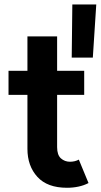

<svg xmlns="http://www.w3.org/2000/svg" viewBox="-20 -845 457 872"><path d="M284.3 7.8Q195 7.8 149.8 -41.7Q104.6 -91.3 104.6 -168.9V-679.7H239.4V-176.8Q239.4 -141.1 256.7 -125.7Q274.1 -110.4 298 -110.4Q309.2 -110.4 319.7 -113Q330.2 -115.7 338 -120.1L382 -13.7Q361.5 -2.9 336.8 2.4Q312.1 7.8 284.3 7.8ZM18.7 -414.1V-523.4H362.4V-414.1ZM305.7 -583.4 308.5 -824.6H417.2L401.6 -583.4Z"/></svg>

Font: Reddit Sans
Style: Regular
Weight: 400
Designer: Stephen Hutchings
Foundry: Reddit
Version: Version 1.014